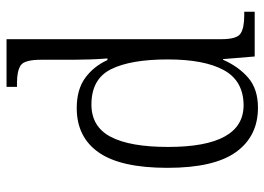

<svg xmlns="http://www.w3.org/2000/svg" viewBox="-131 -669 810 588"><g transform="rotate(-90 274.0 -375.0)"><path d="M238 10Q151 10 102.5 -57Q54 -124 54 -267Q54 -410 101 -477.5Q148 -545 237 -545Q294 -545 329.5 -519Q365 -493 384 -451H389Q387 -476 386 -504Q385 -532 385 -556V-654Q385 -705 368 -716.5Q351 -728 314 -728H302V-760H448V-102Q448 -55 465 -43.5Q482 -32 521 -32H532V0H395L387 -97H385Q364 -49 329.5 -19.5Q295 10 238 10ZM247 -34Q321 -35 353.5 -95Q386 -155 386 -266Q386 -380 356 -440Q326 -500 248 -500Q180 -500 149 -441Q118 -382 118 -265Q118 -33 247 -34Z"/></g></svg>

Font: Noto Serif Tamil SemiCondensed Light
Style: Italic
Weight: 300
Width: 4
Italic angle: -12°
Designer: Indian Type Foundry, Tom Grace, and the Monotype Design Team
Foundry: Monotype Imaging Inc.
Version: Version 2.003; ttfautohint (v1.8.4.7-5d5b)